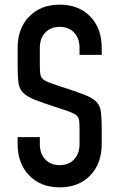

<svg xmlns="http://www.w3.org/2000/svg" viewBox="-20 -786 510 822"><path d="M235.5 16Q154 16 104.8 -35Q55.5 -86 55.5 -169V-199H150.5V-169Q150.5 -128.5 173.5 -103.8Q196.5 -79 235.5 -79Q274.5 -79 297.5 -103.8Q320.5 -128.5 320.5 -169V-232Q320.5 -255 319 -268.2Q317.5 -281.5 310 -289.5Q302.5 -297.5 285 -304.8Q267.5 -312 235.5 -322Q168 -343.5 131 -358.2Q94 -373 78 -389.8Q62 -406.5 58.8 -433.5Q55.5 -460.5 55.5 -507V-581Q55.5 -664.5 104.8 -715.2Q154 -766 235.5 -766Q317.5 -766 366.5 -715.2Q415.5 -664.5 415.5 -581V-551H320.5V-581Q320.5 -621.5 297.5 -646.2Q274.5 -671 235.5 -671Q196.5 -671 173.5 -646.2Q150.5 -621.5 150.5 -581V-507Q150.5 -484.5 152.2 -471.2Q154 -458 161.2 -449.8Q168.5 -441.5 186.2 -434.5Q204 -427.5 235.5 -417Q303 -395.5 340 -381Q377 -366.5 393 -349.8Q409 -333 412.2 -306Q415.5 -279 415.5 -232V-169Q415.5 -86 366.5 -35Q317.5 16 235.5 16Z"/></svg>

Font: Mohave Medium
Style: Regular
Weight: 500
Designer: Gumpita Rahayu
Foundry: Tokotype
Version: Version 2.003